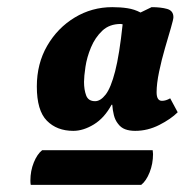

<svg xmlns="http://www.w3.org/2000/svg" viewBox="-20 -757 517 537"><path d="M185 -391Q139 -391 111 -419.5Q83 -448 83 -515Q83 -579 112 -629Q141 -679 189 -708Q237 -737 294 -737Q317 -737 336.5 -734Q356 -731 373 -722L404 -737Q430 -737 447.5 -732Q465 -727 465 -709Q465 -703 458 -679Q451 -655 441.5 -622.5Q432 -590 425 -556.5Q418 -523 418 -499Q418 -475 433 -475Q444 -475 456 -482L477 -443Q458 -424 425.5 -407.5Q393 -391 358 -391Q342 -391 330 -395.5Q318 -400 310 -411Q302 -421 298.5 -435Q295 -449 294 -464H292Q272 -427 242.5 -409Q213 -391 185 -391ZM215 -528Q215 -506 221 -490Q227 -474 246 -474Q261 -474 275.5 -492.5Q290 -511 302 -557.5Q314 -604 323 -689L318 -690Q286 -690 266 -671Q246 -652 234.5 -624.5Q223 -597 219 -570Q215 -543 215 -528ZM375 -240H66Q65 -244 65 -252Q65 -279 74.5 -302.5Q84 -326 98 -337H407Q407 -335 407.5 -332Q408 -329 408 -326Q408 -299 398.5 -275Q389 -251 375 -240Z"/></svg>

Font: Petrona ExtraBold
Style: Italic
Weight: 800
Italic angle: -9°
Designer: Ringo R. Seeber
Foundry: Ringo R. Seeber
Version: Version 2.001; ttfautohint (v1.8.3)